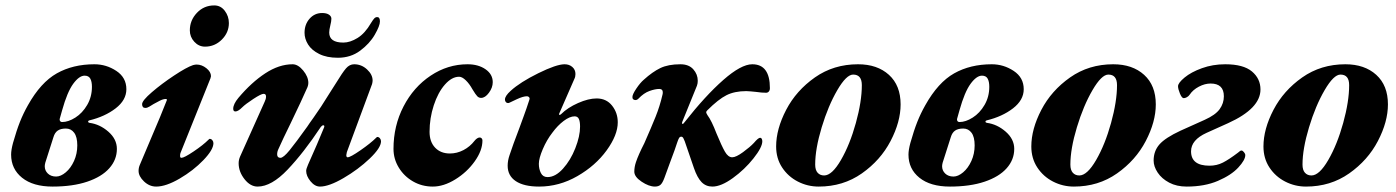

<svg xmlns="http://www.w3.org/2000/svg" viewBox="-20 -674 5146 708"><path d="M21 -104Q21 -121 28 -147Q41 -193 53.5 -224.5Q66 -256 83 -286Q130 -370 189.5 -403.5Q249 -437 328 -437Q372 -437 409 -412.5Q446 -388 446 -345Q446 -305 406.5 -274.5Q367 -244 309 -230Q305 -229 305 -225.5Q305 -222 310 -221Q348 -216 379.5 -188.5Q411 -161 411 -125Q411 -85 383 -53.5Q355 -22 301.5 -4Q248 14 174 14Q102 14 61.5 -18.5Q21 -51 21 -104ZM319 -354Q319 -373 313 -384Q307 -395 292 -395Q272 -395 250 -365Q228 -335 209 -267L200 -235V-233Q200 -229 202.5 -226.5Q205 -224 209 -224Q232 -224 258 -240.5Q284 -257 301.5 -287Q319 -317 319 -354ZM265 -138Q265 -169 253.5 -184.5Q242 -200 223 -200Q204 -200 193 -192.5Q182 -185 177 -168L147 -74Q145 -66 145 -61Q145 -45 156.5 -34Q168 -23 187 -23Q204 -23 222.5 -38.5Q241 -54 253 -80.5Q265 -107 265 -138Z M491 -44Q491 -56 496 -67L570 -242L595 -304Q597 -309 591 -309Q582 -309 569 -302.5Q556 -296 546.5 -290.5Q537 -285 531 -281Q523 -276 516 -276Q504 -276 504 -290Q504 -303 540 -334Q576 -365 622 -395.5Q668 -426 692 -434Q700 -436 705 -436Q724 -436 741 -422.5Q758 -409 758 -393L756 -385L646 -111Q644 -107 644 -99Q644 -92 649 -92Q659 -92 694 -115.5Q729 -139 749 -159Q752 -162 753 -162Q759 -162 763 -157Q767 -152 767 -146Q767 -122 730 -83.5Q693 -45 642.5 -15.5Q592 14 556 14Q531 14 511 -5Q491 -24 491 -44ZM680 -562Q680 -599 706 -626.5Q732 -654 770 -654Q794 -654 809 -634Q824 -614 824 -589Q824 -554 798 -528Q772 -502 736 -502Q713 -502 696.5 -520Q680 -538 680 -562Z M860 -72Q860 -84 865 -96L956 -299Q961 -309 961 -318Q961 -328 952 -328Q943 -328 914 -309Q885 -290 873 -278Q858 -263 848 -263Q840 -263 840 -273Q840 -290 859 -313Q907 -370 958 -403.5Q1009 -437 1059 -437Q1079 -437 1098 -414Q1117 -391 1117 -368Q1117 -361 1114 -353Q1093 -305 1052 -220Q1022 -159 1007 -125Q1002 -115 1002 -105Q1002 -92 1014 -92Q1025 -92 1047.5 -119.5Q1070 -147 1113 -207Q1120 -218 1136 -240Q1162 -276 1197 -333L1218 -366Q1243 -407 1256 -422Q1269 -437 1286 -437Q1313 -437 1333.5 -418Q1354 -399 1354 -377Q1354 -372 1352 -364L1259 -113Q1257 -105 1257 -102Q1257 -94 1262 -94Q1272 -94 1309.5 -120Q1347 -146 1367 -166Q1370 -169 1371 -169Q1377 -169 1381 -164Q1385 -159 1385 -153Q1385 -129 1343 -89Q1301 -49 1247 -17.5Q1193 14 1160 14Q1141 14 1125 -5.5Q1109 -25 1109 -44Q1109 -51 1116 -67Q1151 -145 1175 -204L1176 -208Q1176 -212 1172 -212Q1168 -212 1163 -206Q1100 -111 1040.5 -48.5Q981 14 930 14Q903 14 881.5 -13.5Q860 -41 860 -72ZM1103 -553Q1103 -584 1121.5 -605Q1140 -626 1168 -626Q1184 -626 1193 -620Q1202 -614 1202 -605Q1202 -596 1198 -580Q1194 -564 1194 -554Q1194 -517 1246 -517Q1271 -517 1298.5 -534Q1326 -551 1348 -589Q1356 -602 1360.5 -606.5Q1365 -611 1371 -611Q1381 -611 1381 -595Q1381 -579 1362 -546Q1343 -513 1308 -487Q1273 -461 1226 -461Q1185 -461 1157 -475Q1129 -489 1116 -510Q1103 -531 1103 -553Z M1431 -125Q1431 -210 1468 -281.5Q1505 -353 1568 -395Q1631 -437 1704 -437Q1744 -437 1770.5 -418.5Q1797 -400 1797 -371Q1797 -351 1783 -332Q1769 -313 1754 -313Q1746 -313 1740 -319Q1734 -325 1722 -345Q1711 -365 1697.5 -378Q1684 -391 1673 -391Q1646 -391 1620.5 -362Q1595 -333 1579.5 -285.5Q1564 -238 1564 -188Q1564 -151 1584.5 -129.5Q1605 -108 1639 -108Q1665 -108 1689 -120.5Q1713 -133 1730 -155Q1734 -160 1739 -163.5Q1744 -167 1749 -167Q1753 -167 1756 -164Q1759 -161 1759 -156Q1759 -119 1730.5 -79Q1702 -39 1659 -12.5Q1616 14 1576 14Q1536 14 1503 -5Q1470 -24 1450.5 -56Q1431 -88 1431 -125Z M1852 -63Q1852 -82 1859 -102Q1870 -136 1896 -204Q1902 -221 1911.5 -246.5Q1921 -272 1932 -306L1933 -310Q1933 -314 1930 -316.5Q1927 -319 1923 -319Q1909 -319 1885.5 -308Q1862 -297 1858 -295Q1856 -294 1853 -294Q1848 -294 1845 -298Q1842 -302 1842 -307Q1842 -320 1863 -339Q1898 -371 1965 -404Q2032 -437 2062 -437Q2079 -437 2090.5 -427Q2102 -417 2102 -401Q2102 -391 2098 -383L2042 -255Q2040 -251 2043 -250.5Q2046 -250 2049 -253Q2073 -277 2111.5 -294Q2150 -311 2180 -311Q2216 -311 2237 -284.5Q2258 -258 2258 -223Q2258 -176 2217 -119.5Q2176 -63 2109 -24.5Q2042 14 1968 14Q1912 14 1882 -6Q1852 -26 1852 -63ZM2119 -207Q2119 -226 2114.5 -235.5Q2110 -245 2099 -245Q2081 -245 2058.5 -228Q2036 -211 2017 -185Q1996 -158 1981.5 -124Q1967 -90 1967 -70Q1967 -51 1974.5 -36Q1982 -21 1999 -21Q2028 -21 2056 -52Q2084 -83 2101.5 -127.5Q2119 -172 2119 -207Z M2319 -41Q2319 -58 2325 -76Q2334 -103 2356 -146Q2382 -205 2397.5 -243.5Q2413 -282 2423 -325Q2424 -328 2424 -334Q2424 -346 2411 -346Q2396 -346 2375 -338.5Q2354 -331 2334 -310Q2329 -305 2323 -305Q2319 -305 2315.5 -307.5Q2312 -310 2312 -316Q2312 -326 2326.5 -347.5Q2341 -369 2354 -380Q2386 -409 2415 -423Q2444 -437 2489 -437Q2520 -437 2536.5 -418.5Q2553 -400 2553 -376Q2553 -366 2550 -358L2496 -225Q2495 -223 2495 -220Q2495 -217 2497 -217Q2500 -217 2504 -223Q2581 -321 2647 -379Q2713 -437 2754 -437Q2819 -437 2819 -349Q2819 -341 2815 -336.5Q2811 -332 2805 -332Q2788 -332 2769 -335Q2758 -336 2748.5 -337Q2739 -338 2732 -338Q2689 -338 2659 -323Q2629 -308 2588 -267Q2584 -263 2584 -260Q2584 -257 2589 -249Q2604 -229 2622 -182Q2641 -136 2653 -115Q2665 -94 2680 -94Q2694 -94 2720 -113Q2746 -132 2760 -147Q2776 -166 2783 -166Q2787 -166 2789 -162Q2791 -158 2791 -153Q2791 -131 2758.5 -90Q2726 -49 2682.5 -17.5Q2639 14 2607 14Q2583 14 2567 -2.5Q2551 -19 2539 -54L2505 -153Q2504 -154 2501 -162Q2498 -170 2492 -170Q2487 -170 2484 -165Q2481 -160 2477 -148Q2472 -131 2449 -70L2430 -18Q2423 1 2415.5 7.5Q2408 14 2395 14Q2373 14 2346 -4Q2319 -22 2319 -41Z M2842 -134Q2842 -198 2879 -269Q2916 -340 2985 -388.5Q3054 -437 3144 -437Q3215 -437 3258 -398Q3301 -359 3301 -289Q3301 -225 3264 -154Q3227 -83 3158 -34.5Q3089 14 2999 14Q2958 14 2922 -4.5Q2886 -23 2864 -56.5Q2842 -90 2842 -134ZM3158 -360Q3158 -399 3126 -399Q3101 -399 3067.5 -341.5Q3034 -284 3010 -204.5Q2986 -125 2986 -67Q2986 -47 2995 -37Q3004 -27 3019 -27Q3048 -27 3081 -84Q3114 -141 3136 -220.5Q3158 -300 3158 -360Z M3330 -104Q3330 -121 3337 -147Q3350 -193 3362.5 -224.5Q3375 -256 3392 -286Q3439 -370 3498.5 -403.5Q3558 -437 3637 -437Q3681 -437 3718 -412.5Q3755 -388 3755 -345Q3755 -305 3715.5 -274.5Q3676 -244 3618 -230Q3614 -229 3614 -225.5Q3614 -222 3619 -221Q3657 -216 3688.5 -188.5Q3720 -161 3720 -125Q3720 -85 3692 -53.5Q3664 -22 3610.5 -4Q3557 14 3483 14Q3411 14 3370.5 -18.5Q3330 -51 3330 -104ZM3628 -354Q3628 -373 3622 -384Q3616 -395 3601 -395Q3581 -395 3559 -365Q3537 -335 3518 -267L3509 -235V-233Q3509 -229 3511.5 -226.5Q3514 -224 3518 -224Q3541 -224 3567 -240.5Q3593 -257 3610.5 -287Q3628 -317 3628 -354ZM3574 -138Q3574 -169 3562.5 -184.5Q3551 -200 3532 -200Q3513 -200 3502 -192.5Q3491 -185 3486 -168L3456 -74Q3454 -66 3454 -61Q3454 -45 3465.5 -34Q3477 -23 3496 -23Q3513 -23 3531.5 -38.5Q3550 -54 3562 -80.5Q3574 -107 3574 -138Z M3783 -134Q3783 -198 3820 -269Q3857 -340 3926 -388.5Q3995 -437 4085 -437Q4156 -437 4199 -398Q4242 -359 4242 -289Q4242 -225 4205 -154Q4168 -83 4099 -34.5Q4030 14 3940 14Q3899 14 3863 -4.5Q3827 -23 3805 -56.5Q3783 -90 3783 -134ZM4099 -360Q4099 -399 4067 -399Q4042 -399 4008.5 -341.5Q3975 -284 3951 -204.5Q3927 -125 3927 -67Q3927 -47 3936 -37Q3945 -27 3960 -27Q3989 -27 4022 -84Q4055 -141 4077 -220.5Q4099 -300 4099 -360Z M4234 -82Q4234 -117 4255.5 -141.5Q4277 -166 4333 -192L4422 -232Q4462 -250 4477.5 -271.5Q4493 -293 4493 -319Q4493 -366 4444 -366Q4423 -366 4401 -354.5Q4379 -343 4367 -325Q4363 -319 4356.5 -315.5Q4350 -312 4345 -312Q4338 -312 4331 -329Q4324 -346 4324 -356Q4324 -368 4348 -388Q4372 -408 4412 -422.5Q4452 -437 4498 -437Q4565 -437 4596.5 -410.5Q4628 -384 4628 -344Q4628 -274 4509 -220L4429 -184Q4372 -158 4372 -116Q4372 -63 4440 -63Q4467 -63 4489.5 -74.5Q4512 -86 4545 -111Q4547 -112 4550.5 -115.5Q4554 -119 4558 -119Q4562 -119 4567 -113Q4572 -107 4572 -102Q4572 -84 4546 -56Q4520 -28 4471 -7Q4422 14 4356 14Q4319 14 4291.5 -0.5Q4264 -15 4249 -37.5Q4234 -60 4234 -82Z M4639 -134Q4639 -198 4676 -269Q4713 -340 4782 -388.5Q4851 -437 4941 -437Q5012 -437 5055 -398Q5098 -359 5098 -289Q5098 -225 5061 -154Q5024 -83 4955 -34.5Q4886 14 4796 14Q4755 14 4719 -4.5Q4683 -23 4661 -56.5Q4639 -90 4639 -134ZM4955 -360Q4955 -399 4923 -399Q4898 -399 4864.5 -341.5Q4831 -284 4807 -204.5Q4783 -125 4783 -67Q4783 -47 4792 -37Q4801 -27 4816 -27Q4845 -27 4878 -84Q4911 -141 4933 -220.5Q4955 -300 4955 -360Z"/></svg>

Font: EB Garamond ExtraBold
Style: Italic
Weight: 800
Italic angle: -17.2°
Designer: Georg Duffner and Octavio Pardo
Foundry: Georg Duffner
Version: Version 1.000